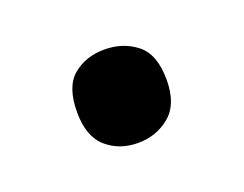

<svg xmlns="http://www.w3.org/2000/svg" viewBox="-42 -200 359 282"><g transform="rotate(-20 137.0 -59.0)"><path d="M67 -59Q67 -99 87 -115.5Q107 -132 136 -132Q165 -132 186 -115.5Q207 -99 207 -59Q207 -21 186 -3.5Q165 14 136 14Q107 14 87 -3.5Q67 -21 67 -59Z"/></g></svg>

Font: Noto Sans Thaana Medium
Style: Regular
Weight: 500
Designer: David Williams
Foundry: Google Inc.
Version: Version 3.001; ttfautohint (v1.8.4.7-5d5b)